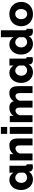

<svg xmlns="http://www.w3.org/2000/svg" viewBox="1804 -2574 780 4429"><g transform="rotate(-90 2194.5 -360.0)"><path d="M273 10Q219 10 173.5 -10.5Q128 -31 95 -68Q62 -105 43.5 -154.5Q25 -204 25 -263Q25 -320 42 -370Q59 -420 90 -456.5Q121 -493 163.5 -514Q206 -535 257 -535Q312 -535 356.5 -509Q401 -483 425 -439V-533H585V-180Q585 -156 592.5 -146.5Q600 -137 619 -135V0Q597 5 581 6.5Q565 8 551 8Q509 8 483 -10Q457 -27 453 -60L450 -87Q422 -38 374.5 -14Q327 10 273 10ZM316 -125Q349 -125 379.5 -144.5Q410 -164 426 -198V-308Q411 -348 377.5 -373.5Q344 -399 308 -399Q282 -399 260.5 -387.5Q239 -376 223 -357Q207 -338 198.5 -313Q190 -288 190 -260Q190 -231 199.5 -206Q209 -181 225.5 -163Q242 -145 265.5 -135Q289 -125 316 -125Z M1215 0H1055V-295Q1055 -347 1035.5 -370.5Q1016 -394 984 -394Q967 -394 950 -387Q933 -380 917 -367.5Q901 -355 888.5 -338Q876 -321 869 -301V0H709V-525H853V-437Q882 -484 935 -509.5Q988 -535 1057 -535Q1108 -535 1139 -516.5Q1170 -498 1187 -468.5Q1204 -439 1209.5 -404Q1215 -369 1215 -336Z M1321 0V-525H1481V0ZM1321 -585V-730H1481V-585Z M2421 0H2261V-295Q2261 -347 2242 -370.5Q2223 -394 2193 -394Q2177 -394 2160.5 -387Q2144 -380 2130 -367.5Q2116 -355 2104.5 -338Q2093 -321 2086 -301V0H1926V-295Q1926 -347 1907 -370.5Q1888 -394 1858 -394Q1826 -394 1795.5 -368.5Q1765 -343 1751 -301V0H1591V-525H1735V-437Q1764 -485 1813.5 -510Q1863 -535 1929 -535Q1962 -535 1986.5 -527Q2011 -519 2029 -505Q2047 -491 2058 -472.5Q2069 -454 2074 -433Q2104 -482 2153 -508.5Q2202 -535 2265 -535Q2315 -535 2345.5 -516.5Q2376 -498 2393 -468.5Q2410 -439 2415.5 -404Q2421 -369 2421 -336Z M2744 10Q2690 10 2644.5 -10.5Q2599 -31 2566 -68Q2533 -105 2514.5 -154.5Q2496 -204 2496 -263Q2496 -320 2513 -370Q2530 -420 2561 -456.5Q2592 -493 2634.5 -514Q2677 -535 2728 -535Q2783 -535 2827.5 -509Q2872 -483 2896 -439V-533H3056V-180Q3056 -156 3063.5 -146.5Q3071 -137 3090 -135V0Q3068 5 3052 6.5Q3036 8 3022 8Q2980 8 2954 -10Q2928 -27 2924 -60L2921 -87Q2893 -38 2845.5 -14Q2798 10 2744 10ZM2787 -125Q2820 -125 2850.5 -144.5Q2881 -164 2897 -198V-308Q2882 -348 2848.5 -373.5Q2815 -399 2779 -399Q2753 -399 2731.5 -387.5Q2710 -376 2694 -357Q2678 -338 2669.5 -313Q2661 -288 2661 -260Q2661 -231 2670.5 -206Q2680 -181 2696.5 -163Q2713 -145 2736.5 -135Q2760 -125 2787 -125Z M3398 10Q3344 10 3298.5 -10.5Q3253 -31 3220 -68Q3187 -105 3168.5 -154.5Q3150 -204 3150 -263Q3150 -320 3167 -370Q3184 -420 3215 -456.5Q3246 -493 3288.5 -514Q3331 -535 3382 -535Q3437 -535 3481.5 -509Q3526 -483 3550 -439V-730H3710V-180Q3710 -156 3717.5 -146.5Q3725 -137 3744 -135V0Q3722 5 3706 6.5Q3690 8 3676 8Q3634 8 3608 -9.5Q3582 -27 3578 -60L3575 -87Q3547 -38 3499.5 -14Q3452 10 3398 10ZM3441 -125Q3474 -125 3504.5 -144.5Q3535 -164 3551 -198V-308Q3536 -348 3502.5 -373.5Q3469 -399 3433 -399Q3407 -399 3385.5 -387.5Q3364 -376 3348 -357Q3332 -338 3323.5 -313Q3315 -288 3315 -260Q3315 -231 3324.5 -206Q3334 -181 3350.5 -163Q3367 -145 3390.5 -135Q3414 -125 3441 -125Z M4084 10Q4017 10 3964.5 -12Q3912 -34 3876 -71.5Q3840 -109 3821.5 -158.5Q3803 -208 3803 -262Q3803 -316 3821.5 -365.5Q3840 -415 3876 -452.5Q3912 -490 3964.5 -512.5Q4017 -535 4084 -535Q4151 -535 4203 -512.5Q4255 -490 4291 -452.5Q4327 -415 4346 -365.5Q4365 -316 4365 -262Q4365 -208 4346.5 -158.5Q4328 -109 4292 -71.5Q4256 -34 4203.5 -12Q4151 10 4084 10ZM3967 -262Q3967 -200 4000 -162.5Q4033 -125 4084 -125Q4109 -125 4130 -135Q4151 -145 4166.5 -163Q4182 -181 4191 -206.5Q4200 -232 4200 -262Q4200 -324 4167 -361.5Q4134 -399 4084 -399Q4059 -399 4037.5 -389Q4016 -379 4000.5 -361Q3985 -343 3976 -317.5Q3967 -292 3967 -262Z"/></g></svg>

Font: Oxford Sans
Style: Regular
Weight: 800
Designer: Matt McInerney, Pablo Impallari, Rodrigo Fuenzalida
Foundry: Matt McInerney, Pablo Impallari, Rodrigo Fuenzalida
Version: Version 3.000g; ttfautohint (v1.5) -l 8 -r 28 -G 28 -x 14 -D